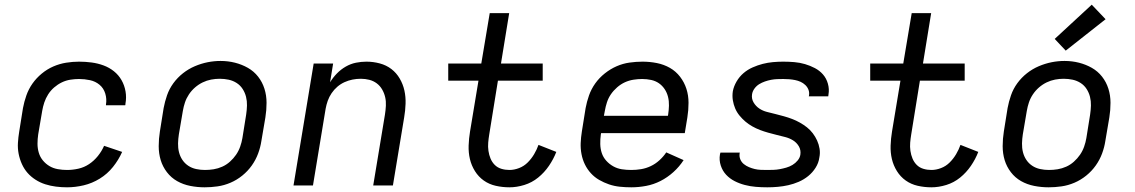

<svg xmlns="http://www.w3.org/2000/svg" viewBox="-20 -791 4840 819"><path d="M266 8Q242 8 218.5 5Q195 2 173 -5Q151 -12 131.5 -24.5Q112 -37 97.5 -53.5Q83 -70 73.5 -91Q64 -112 59.5 -135Q55 -158 56.5 -182Q58 -206 62 -230L78 -330Q83 -357 92.5 -384Q102 -411 118.5 -434.5Q135 -458 158 -477Q181 -496 207.5 -507.5Q234 -519 262 -523.5Q290 -528 317 -528Q344 -528 370.5 -524.5Q397 -521 421.5 -512Q446 -503 466 -487Q486 -471 498.5 -449Q511 -427 515.5 -401Q520 -375 515 -348Q515 -346 515 -345Q515 -344 514 -342H432Q432 -343 432 -344Q432 -345 432 -345Q436 -369 429 -392Q422 -415 404.5 -429.5Q387 -444 364 -449Q341 -454 317 -454Q299 -454 280 -451Q261 -448 243.5 -439.5Q226 -431 211 -418Q196 -405 185.5 -388.5Q175 -372 169 -354Q163 -336 160 -318L143 -218Q140 -198 140 -178Q140 -158 145.5 -139.5Q151 -121 163 -106.5Q175 -92 191 -82.5Q207 -73 226.5 -69.5Q246 -66 266 -66Q290 -66 314.5 -71.5Q339 -77 360 -91Q381 -105 397.5 -125.5Q414 -146 424 -169L501 -143Q486 -109 462 -79Q438 -49 405.5 -29Q373 -9 337 -0.5Q301 8 266 8Z M853 8Q822 8 791.5 2Q761 -4 735.5 -18.5Q710 -33 692 -56.5Q674 -80 665.5 -108Q657 -136 657 -167.5Q657 -199 662 -230L678 -330Q683 -357 692.5 -384.5Q702 -412 719.5 -436Q737 -460 760.5 -478.5Q784 -497 811 -508.5Q838 -520 865.5 -525.5Q893 -531 921 -531Q953 -531 982.5 -523.5Q1012 -516 1037.5 -501.5Q1063 -487 1081 -464Q1099 -441 1108 -412.5Q1117 -384 1117 -352.5Q1117 -321 1112 -290L1095 -190Q1091 -163 1081 -136Q1071 -109 1054 -85Q1037 -61 1013.5 -42Q990 -23 963 -11.5Q936 0 908 4Q880 8 853 8ZM854 -66Q873 -66 891.5 -69Q910 -72 928 -80Q946 -88 961 -101.5Q976 -115 987 -131Q998 -147 1004.5 -165.5Q1011 -184 1014 -202L1030 -302Q1033 -322 1033.5 -341Q1034 -360 1029.5 -378Q1025 -396 1015 -411.5Q1005 -427 989.5 -437Q974 -447 955.5 -451Q937 -455 917 -455Q899 -455 880.5 -451.5Q862 -448 844.5 -439.5Q827 -431 812 -418Q797 -405 786 -388.5Q775 -372 769 -354Q763 -336 760 -318L743 -218Q740 -199 739.5 -179.5Q739 -160 743.5 -142Q748 -124 758 -109Q768 -94 783 -84Q798 -74 816.5 -70Q835 -66 854 -66Z M1232 0 1318 -520H1401L1388 -440Q1400 -460 1417 -477.5Q1434 -495 1455 -507Q1476 -519 1498.5 -523.5Q1521 -528 1543 -528Q1572 -528 1600 -520.5Q1628 -513 1649.5 -496.5Q1671 -480 1685 -456Q1699 -432 1705 -405Q1711 -378 1710 -348.5Q1709 -319 1704 -290L1656 0H1572L1622 -302Q1625 -321 1626 -340Q1627 -359 1623 -376.5Q1619 -394 1610 -409.5Q1601 -425 1587 -435.5Q1573 -446 1555.5 -450.5Q1538 -455 1519 -455Q1501 -455 1483.5 -451.5Q1466 -448 1449.5 -440.5Q1433 -433 1419 -421Q1405 -409 1394.5 -393.5Q1384 -378 1378 -361Q1372 -344 1369 -327L1315 0Z M2153 8Q2123 8 2094.5 1.5Q2066 -5 2043.5 -21Q2021 -37 2006 -61Q1991 -85 1984.5 -112.5Q1978 -140 1979 -170Q1980 -200 1985 -230L2021 -447H1892V-520H2033L2069 -735H2152L2117 -520H2295V-447H2104L2067 -218Q2064 -200 2062.5 -182.5Q2061 -165 2063.5 -147.5Q2066 -130 2072.5 -114.5Q2079 -99 2090.5 -87.5Q2102 -76 2118.5 -71Q2135 -66 2153 -66Q2173 -66 2194 -74Q2215 -82 2231 -98Q2247 -114 2258.5 -133.5Q2270 -153 2277 -173L2353 -143Q2341 -112 2321.5 -83.5Q2302 -55 2275.5 -33.5Q2249 -12 2216.5 -2Q2184 8 2153 8Z M2673 8Q2648 8 2624 5.5Q2600 3 2578 -4.5Q2556 -12 2536 -23.5Q2516 -35 2500.5 -52Q2485 -69 2475 -89.5Q2465 -110 2460.5 -133.5Q2456 -157 2457 -181Q2458 -205 2462 -230L2478 -330Q2483 -357 2492.5 -384Q2502 -411 2519 -435Q2536 -459 2560 -478Q2584 -497 2610.5 -508.5Q2637 -520 2665 -524Q2693 -528 2721 -528Q2752 -528 2782 -522Q2812 -516 2837.5 -501.5Q2863 -487 2881 -463.5Q2899 -440 2908 -412Q2917 -384 2917 -352.5Q2917 -321 2912 -290L2901 -223H2544L2543 -218Q2540 -197 2540.5 -176.5Q2541 -156 2547 -138Q2553 -120 2566 -105.5Q2579 -91 2596 -81.5Q2613 -72 2632.5 -69Q2652 -66 2673 -66Q2694 -66 2715 -69.5Q2736 -73 2756 -82.5Q2776 -92 2793 -107.5Q2810 -123 2822 -141L2896 -108Q2878 -80 2852.5 -57Q2827 -34 2797.5 -19Q2768 -4 2736 2Q2704 8 2673 8ZM2556 -297H2829L2830 -302Q2833 -321 2833.5 -340.5Q2834 -360 2829.5 -378Q2825 -396 2815 -411Q2805 -426 2790.5 -436Q2776 -446 2757.5 -450Q2739 -454 2719 -454Q2701 -454 2682 -451Q2663 -448 2645.5 -440Q2628 -432 2612.5 -418.5Q2597 -405 2586 -389Q2575 -373 2569 -354.5Q2563 -336 2560 -318Z M3253 8Q3228 8 3204 6Q3180 4 3157 -2Q3134 -8 3113.5 -18.5Q3093 -29 3077.5 -45.5Q3062 -62 3054.5 -85Q3047 -108 3051 -132Q3052 -134 3052 -136Q3052 -138 3053 -140H3136Q3135 -139 3135 -138Q3135 -137 3135 -136Q3133 -123 3138 -111Q3143 -99 3153 -91Q3163 -83 3175 -78Q3187 -73 3199.5 -70Q3212 -67 3225.5 -66.5Q3239 -66 3253 -66Q3266 -66 3279.5 -66.5Q3293 -67 3306.5 -69.5Q3320 -72 3334 -76Q3348 -80 3360.5 -87.5Q3373 -95 3382.5 -106.5Q3392 -118 3394 -131Q3397 -151 3387.5 -167Q3378 -183 3362.5 -192.5Q3347 -202 3329 -206.5Q3311 -211 3293 -215.5Q3275 -220 3257 -225Q3239 -230 3222 -236.5Q3205 -243 3189 -252Q3173 -261 3159.5 -272.5Q3146 -284 3134.5 -298Q3123 -312 3116 -328.5Q3109 -345 3106 -363.5Q3103 -382 3106 -402Q3110 -423 3122 -443.5Q3134 -464 3151.5 -479Q3169 -494 3190.5 -503.5Q3212 -513 3233.5 -518.5Q3255 -524 3277 -526Q3299 -528 3321 -528Q3345 -528 3368.5 -526Q3392 -524 3414 -517.5Q3436 -511 3456 -500.5Q3476 -490 3490.5 -473.5Q3505 -457 3511.5 -434Q3518 -411 3514 -388Q3514 -386 3513.5 -384Q3513 -382 3513 -380H3430Q3430 -381 3430.5 -382Q3431 -383 3431 -384Q3433 -397 3428.5 -408.5Q3424 -420 3415 -428.5Q3406 -437 3395 -442Q3384 -447 3371.5 -449.5Q3359 -452 3346.5 -453Q3334 -454 3321 -454Q3308 -454 3295 -453.5Q3282 -453 3269 -450.5Q3256 -448 3243 -443.5Q3230 -439 3218.5 -432Q3207 -425 3198.5 -413.5Q3190 -402 3188 -389Q3185 -370 3194.5 -354Q3204 -338 3219 -328Q3234 -318 3252 -313.5Q3270 -309 3288 -304.5Q3306 -300 3324 -295Q3342 -290 3359 -283.5Q3376 -277 3392 -268Q3408 -259 3422 -248Q3436 -237 3447 -222.5Q3458 -208 3465.5 -191.5Q3473 -175 3476 -156.5Q3479 -138 3475 -119Q3472 -96 3459 -75.5Q3446 -55 3427.5 -40Q3409 -25 3387 -15.5Q3365 -6 3342.5 -1Q3320 4 3297.5 6Q3275 8 3253 8Z M3953 8Q3923 8 3894.5 1.5Q3866 -5 3843.5 -21Q3821 -37 3806 -61Q3791 -85 3784.5 -112.5Q3778 -140 3779 -170Q3780 -200 3785 -230L3821 -447H3692V-520H3833L3869 -735H3952L3917 -520H4095V-447H3904L3867 -218Q3864 -200 3862.5 -182.5Q3861 -165 3863.5 -147.5Q3866 -130 3872.5 -114.5Q3879 -99 3890.5 -87.5Q3902 -76 3918.5 -71Q3935 -66 3953 -66Q3973 -66 3994 -74Q4015 -82 4031 -98Q4047 -114 4058.5 -133.5Q4070 -153 4077 -173L4153 -143Q4141 -112 4121.5 -83.5Q4102 -55 4075.5 -33.5Q4049 -12 4016.5 -2Q3984 8 3953 8Z M4453 8Q4422 8 4391.5 2Q4361 -4 4335.5 -18.5Q4310 -33 4292 -56.5Q4274 -80 4265.5 -108Q4257 -136 4257 -167.5Q4257 -199 4262 -230L4278 -330Q4283 -357 4292.5 -384.5Q4302 -412 4319.5 -436Q4337 -460 4360.5 -478.5Q4384 -497 4411 -508.5Q4438 -520 4465.5 -525.5Q4493 -531 4521 -531Q4553 -531 4582.5 -523.5Q4612 -516 4637.5 -501.5Q4663 -487 4681 -464Q4699 -441 4708 -412.5Q4717 -384 4717 -352.5Q4717 -321 4712 -290L4695 -190Q4691 -163 4681 -136Q4671 -109 4654 -85Q4637 -61 4613.5 -42Q4590 -23 4563 -11.5Q4536 0 4508 4Q4480 8 4453 8ZM4454 -66Q4473 -66 4491.5 -69Q4510 -72 4528 -80Q4546 -88 4561 -101.5Q4576 -115 4587 -131Q4598 -147 4604.5 -165.5Q4611 -184 4614 -202L4630 -302Q4633 -322 4633.5 -341Q4634 -360 4629.5 -378Q4625 -396 4615 -411.5Q4605 -427 4589.5 -437Q4574 -447 4555.5 -451Q4537 -455 4517 -455Q4499 -455 4480.5 -451.5Q4462 -448 4444.5 -439.5Q4427 -431 4412 -418Q4397 -405 4386 -388.5Q4375 -372 4369 -354Q4363 -336 4360 -318L4343 -218Q4340 -199 4339.5 -179.5Q4339 -160 4343.5 -142Q4348 -124 4358 -109Q4368 -94 4383 -84Q4398 -74 4416.5 -70Q4435 -66 4454 -66ZM4526 -575 4479 -625 4637 -771 4696 -709Z"/></svg>

Font: Zed Sans Extended
Style: Italic
Weight: 400
Width: 7
Italic angle: -9°
Designer: Belleve Invis
Foundry: Belleve Invis
Version: Version 1.0.0; ttfautohint (v1.8.4)